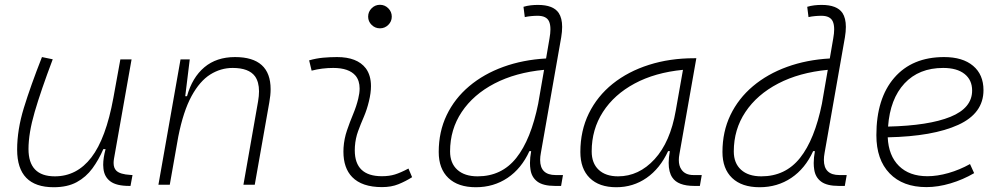

<svg xmlns="http://www.w3.org/2000/svg" viewBox="-20 -763 4142 793"><path d="M201.7 10.3Q50.8 10.3 50.8 -145Q50.8 -227.1 78.6 -317.6Q106.4 -408.2 153.3 -527.3L197.8 -518.1Q148.9 -388.7 123.3 -300.8Q97.7 -212.9 97.7 -147.5Q97.7 -34.7 206.5 -34.7Q297.4 -34.7 357.4 -112.8Q417.5 -190.9 448.2 -358.4L477.1 -517.6H523.4L450.7 -106.9Q449.2 -97.7 449.2 -89.8Q449.2 -69.3 460.4 -58.1Q475.6 -43 518.6 -40.5L527.3 -40L519 4.9H513.7Q460.9 4.9 435.8 -13.9Q410.6 -32.7 407.2 -66.9Q406.2 -74.2 406.2 -82Q406.2 -110.8 416 -147H406.7Q387.7 -103 361.6 -67.4Q335.4 -31.7 296.9 -10.7Q258.3 10.3 201.7 10.3Z M634.3 0 725.6 -517.6H763.7L745.1 -365.7H752.4Q773.9 -442.9 824 -485.1Q874 -527.3 950.7 -527.3Q1097.7 -527.3 1097.7 -394.5Q1097.7 -370.1 1092.3 -340.3L1032.2 0H985.4L1045.9 -344.2Q1049.8 -366.7 1049.8 -385.7Q1049.8 -424.3 1033.2 -447.8Q1007.8 -482.4 940.9 -482.4Q891.6 -482.4 848.4 -455.3Q805.2 -428.2 771.2 -366.2Q737.3 -304.2 716.3 -198.7L681.2 0Z M1667 -66.9 1682.1 -31.2Q1655.3 -14.2 1625.7 -2.2Q1596.2 9.8 1557.6 9.8Q1475.1 9.8 1434.6 -31.7Q1398.4 -68.8 1398.4 -136.7Q1398.4 -144.5 1398.9 -153.3Q1401.4 -189.9 1413.1 -224.4Q1424.8 -258.8 1438.5 -291.5Q1452.1 -324.2 1459.5 -355Q1465.3 -378.4 1465.3 -397.5Q1465.3 -429.7 1448.7 -450.2Q1421.4 -482.4 1356.4 -482.4Q1310.1 -482.4 1267.1 -471.2L1256.8 -513.7Q1285.6 -522 1314.5 -524.7Q1343.3 -527.3 1372.1 -527.3Q1455.1 -527.3 1490.7 -481Q1512.2 -452.1 1512.2 -407.2Q1512.2 -379.4 1503.9 -345.2Q1495.6 -310.5 1482.9 -280.8Q1469.7 -250.5 1459 -221.2Q1448.2 -191.9 1445.8 -157.7Q1445.3 -149.9 1445.3 -142.1Q1445.3 -35.2 1557.1 -35.2Q1587.9 -35.2 1611.3 -42.5Q1634.8 -49.8 1667 -66.9ZM1549.3 -646Q1529.3 -646 1514.9 -660.2Q1500.5 -674.3 1500.5 -694.3Q1500.5 -714.4 1514.9 -728.8Q1529.3 -743.2 1549.3 -743.2Q1569.3 -743.2 1583.7 -728.8Q1598.1 -714.4 1598.1 -694.3Q1598.1 -674.3 1583.7 -660.2Q1569.3 -646 1549.3 -646Z M1945.3 10.3Q1872.1 10.3 1832 -27.8Q1792 -65.9 1792 -135.3Q1792 -219.2 1825 -287.8Q1857.9 -356.4 1918 -407Q1978 -457.5 2058.8 -486.8Q2139.6 -516.1 2235.4 -521.5L2249.5 -604Q2253.4 -625.5 2253.4 -641.6Q2253.4 -662.1 2247.6 -674.8Q2236.8 -697.8 2200.7 -697.8Q2187.5 -697.8 2174.1 -696.5Q2160.6 -695.3 2147.5 -692.4L2142.1 -734.9Q2156.7 -739.3 2171.6 -741Q2186.5 -742.7 2201.7 -742.7Q2265.1 -742.7 2287.6 -709.5Q2301.8 -688 2301.8 -651.9Q2301.8 -632.3 2297.9 -608.9L2213.9 -131.3Q2210.9 -115.7 2210.9 -102.5Q2210.9 -40 2274.9 -40H2305.2L2297.4 4.9H2272.5Q2223.1 4.9 2199.2 -13.2Q2175.3 -31.2 2170.9 -63.5Q2168.9 -75.7 2168.9 -89.8Q2168.9 -112.3 2173.8 -138.7H2166.5Q2133.8 -66.9 2076.4 -28.3Q2019 10.3 1945.3 10.3ZM2203.1 -335.9V-336.4L2227.1 -474.6Q2109.4 -463.4 2022.2 -418Q1935.1 -372.6 1887 -300.5Q1838.9 -228.5 1838.9 -137.7Q1838.9 -88.9 1868.9 -61.8Q1898.9 -34.7 1952.6 -34.7Q2051.8 -34.7 2112.3 -110.6Q2172.9 -186.5 2203.1 -335.9Z M2525.4 10.3Q2454.6 10.3 2415.8 -27.8Q2377 -65.9 2377 -135.3Q2377 -223.1 2412.1 -294.7Q2447.3 -366.2 2510.7 -417Q2574.2 -467.8 2660.2 -495.1Q2746.1 -522.5 2847.2 -522.5H2856L2786.1 -126Q2783.7 -113.3 2783.7 -102.1Q2783.7 -78.1 2794.4 -63Q2809.6 -40 2844.2 -40H2878.4L2870.6 4.9H2847.7Q2779.8 4.9 2756.8 -29.8Q2741.7 -51.8 2741.7 -90.3Q2741.7 -111.8 2746.6 -138.7H2739.3Q2706.1 -66.9 2650.6 -28.3Q2595.2 10.3 2525.4 10.3ZM2532.7 -34.7Q2618.7 -34.7 2683.6 -105.5Q2748.5 -176.3 2771 -306.2L2800.8 -474.6Q2685.5 -463.4 2601.1 -418Q2516.6 -372.6 2470.2 -300.5Q2423.8 -228.5 2423.8 -137.7Q2423.8 -88.9 2452.6 -61.8Q2481.4 -34.7 2532.7 -34.7Z M3117.2 10.3Q3043.9 10.3 3003.9 -27.8Q2963.9 -65.9 2963.9 -135.3Q2963.9 -219.2 2996.8 -287.8Q3029.8 -356.4 3089.8 -407Q3149.9 -457.5 3230.7 -486.8Q3311.5 -516.1 3407.2 -521.5L3421.4 -604Q3425.3 -625.5 3425.3 -641.6Q3425.3 -662.1 3419.4 -674.8Q3408.7 -697.8 3372.6 -697.8Q3359.4 -697.8 3345.9 -696.5Q3332.5 -695.3 3319.3 -692.4L3314 -734.9Q3328.6 -739.3 3343.5 -741Q3358.4 -742.7 3373.5 -742.7Q3437 -742.7 3459.5 -709.5Q3473.6 -688 3473.6 -651.9Q3473.6 -632.3 3469.7 -608.9L3385.7 -131.3Q3382.8 -115.7 3382.8 -102.5Q3382.8 -40 3446.8 -40H3477.1L3469.2 4.9H3444.3Q3395 4.9 3371.1 -13.2Q3347.2 -31.2 3342.8 -63.5Q3340.8 -75.7 3340.8 -89.8Q3340.8 -112.3 3345.7 -138.7H3338.4Q3305.7 -66.9 3248.3 -28.3Q3190.9 10.3 3117.2 10.3ZM3375 -335.9V-336.4L3398.9 -474.6Q3281.2 -463.4 3194.1 -418Q3106.9 -372.6 3058.8 -300.5Q3010.7 -228.5 3010.7 -137.7Q3010.7 -88.9 3040.8 -61.8Q3070.8 -34.7 3124.5 -34.7Q3223.6 -34.7 3284.2 -110.6Q3344.7 -186.5 3375 -335.9Z M3810.5 -35.2Q3851.1 -35.2 3897.2 -48.3Q3943.4 -61.5 3986.3 -85.4L4003.4 -47.9Q3957.5 -21 3905.8 -5.6Q3854 9.8 3806.2 9.8Q3709 9.8 3654.3 -46.9Q3599.6 -103.5 3599.6 -204.6Q3599.6 -356.4 3673.6 -441.9Q3747.6 -527.3 3879.4 -527.3Q3956.1 -527.3 3999 -491.2Q4042 -455.1 4042 -390.6Q4042 -294.9 3937.7 -247.3Q3833.5 -199.7 3646.5 -195.8Q3649.9 -120.1 3692.9 -77.6Q3735.8 -35.2 3810.5 -35.2ZM3647.9 -240.2Q3815.9 -244.1 3905.5 -280.5Q3995.1 -316.9 3995.1 -389.2Q3995.1 -432.6 3963.9 -457.5Q3932.6 -482.4 3875.5 -482.4Q3775.4 -482.4 3715.8 -418.5Q3656.2 -354.5 3647.9 -240.2Z"/></svg>

Font: CaskaydiaCove NF ExtraLight
Style: Italic
Weight: 200
Italic angle: -10°
Designer: Aaron Bell
Foundry: Saja Typeworks
Version: Version 2111.001; VTT 6.35;Nerd Fonts 3.2.1